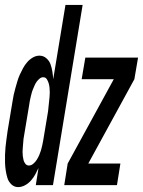

<svg xmlns="http://www.w3.org/2000/svg" viewBox="-45 -755 583 783"><path d="M29 8Q13 8 1.5 -3Q-10 -14 -14.5 -28.5Q-19 -43 -21.5 -59Q-24 -75 -24.5 -91Q-25 -107 -24.5 -123Q-24 -139 -22.5 -155.5Q-21 -172 -18.5 -188.5Q-16 -205 -14 -221L6 -341Q8 -355 11 -369Q14 -383 18 -396.5Q22 -410 26 -424Q30 -438 36 -451Q42 -464 49 -477Q56 -490 66 -501.5Q76 -513 89 -520.5Q102 -528 116 -528Q132 -528 144 -517.5Q156 -507 161 -493Q166 -479 168.5 -463.5Q171 -448 172 -432L222 -735H292L171 0H101L112 -70Q106 -57 99 -44Q92 -31 81.5 -19Q71 -7 57 0.5Q43 8 29 8ZM217 0 231 -88 419 -432H288L303 -520H518L503 -432L315 -88H446L432 0ZM73 -80Q82 -80 90.5 -87Q99 -94 105 -103.5Q111 -113 115 -122.5Q119 -132 122 -141.5Q125 -151 127 -161Q129 -171 131 -181L151 -301Q152 -311 153 -320.5Q154 -330 155 -339.5Q156 -349 157 -359Q158 -369 158 -378.5Q158 -388 157 -397.5Q156 -407 153.5 -415.5Q151 -424 146 -432Q141 -440 131 -440Q123 -440 116 -434Q109 -428 104 -421Q99 -414 96 -406.5Q93 -399 89.5 -391Q86 -383 84 -375Q82 -367 80 -359Q78 -351 76.5 -343Q75 -335 74 -327L54 -207Q52 -198 51 -189Q50 -180 49.5 -171.5Q49 -163 48 -154Q47 -145 47 -136Q47 -127 48 -118.5Q49 -110 51 -102Q53 -94 58.5 -87Q64 -80 73 -80Z"/></svg>

Font: Iosevka SS18 Semibold
Style: Italic
Weight: 600
Italic angle: -9°
Monospace: yes
Designer: Belleve Invis
Foundry: Belleve Invis
Version: Version 25.1.1; ttfautohint (v1.8.4)